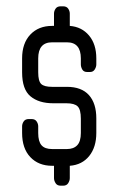

<svg xmlns="http://www.w3.org/2000/svg" viewBox="-20 -521 375 608"><path d="M201 4V43Q201 51 196 59Q191 67 180 67H172Q161 67 156 59Q151 51 151 43V4H145Q102 4 76 -23.5Q50 -51 50 -100V-121Q50 -129 55 -136.5Q60 -144 71 -144H80Q91 -144 96 -136.5Q101 -129 101 -121V-100Q101 -73 111.5 -61Q122 -49 145 -49H192Q213 -49 224.5 -61Q236 -73 236 -100V-145Q236 -174 226 -184Q216 -194 190 -194H148Q103 -194 76.5 -216Q50 -238 50 -292V-336Q50 -384 76 -411.5Q102 -439 145 -439H151V-478Q151 -486 156 -493.5Q161 -501 172 -501H180Q191 -501 196 -493.5Q201 -486 201 -478V-439Q239 -436 262 -408.5Q285 -381 285 -336V-317Q285 -309 280 -301Q275 -293 265 -293H256Q245 -293 240.5 -301Q236 -309 236 -317V-336Q236 -387 192 -387H145Q101 -387 101 -336V-292Q101 -264 110.5 -255Q120 -246 145 -246H192Q238 -246 261.5 -220Q285 -194 285 -146V-100Q285 -55 262.5 -27Q240 1 201 4Z"/></svg>

Font: Chathura ExtraBold
Style: Regular
Weight: 800
Designer: Appaji Ambarisha Darbha
Foundry: Aditya Fonts
Version: Version 1.002 2016